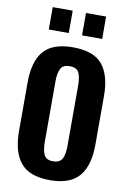

<svg xmlns="http://www.w3.org/2000/svg" viewBox="-110 -1107 796 1183"><g transform="rotate(10 288.0 -515.5)"><path d="M104 -57C67 -102 49 -168 49 -255V-557C49 -644 67 -710 104 -754C141 -798 202 -820 288 -820C373 -820 435 -798 472 -754C509 -709 527 -644 527 -557V-254C527 -167 509 -102 472 -57C435 -12 373 11 288 11C202 11 141 -12 104 -57ZM345 -136C354 -155 359 -181 359 -214V-597C359 -630 354 -656 345 -675C335 -693 316 -702 288 -702C260 -702 241 -693 232 -675C222 -656 217 -630 217 -597V-214C217 -180 222 -154 231 -135C240 -116 259 -107 288 -107C316 -107 335 -117 345 -136ZM121 -1042H246V-902H121ZM329 -1042H455V-902H329Z"/></g></svg>

Font: Oswald SemiBold
Style: Regular
Weight: 400
Version: Version